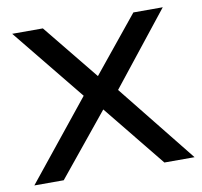

<svg xmlns="http://www.w3.org/2000/svg" viewBox="-69 -653 766 727"><g transform="rotate(-10 314.5 -290.0)"><path d="M6 0H119L313 -238L506 0H622L381 -301L602 -580H489L315 -366L141 -580H23L249 -302Z"/></g></svg>

Font: Charger Pro
Style: ExBdExt
Weight: 400
Designer: Jasper
Foundry: Cannot Into Space Fonts
Version: Version 1.09